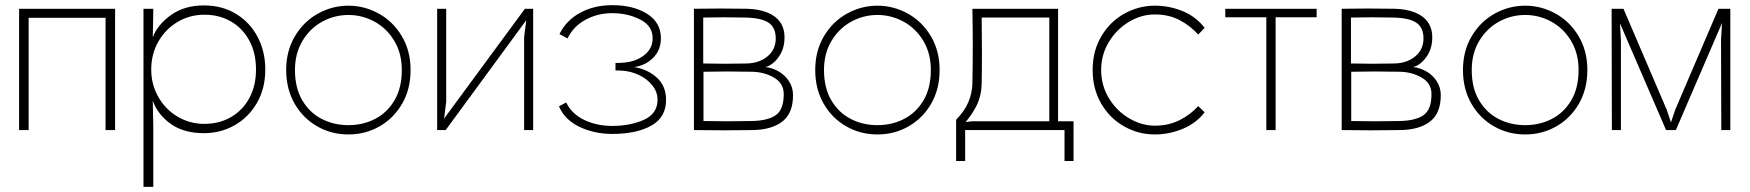

<svg xmlns="http://www.w3.org/2000/svg" viewBox="-20 -504 6780 744"><path d="M91 0H54V-470H426V0H389V-435H91Z M972 -235Q972 -298 946.5 -346Q921 -394 875.5 -420.5Q830 -447 772 -447Q716 -447 669 -419.5Q622 -392 594 -343.5Q566 -295 566 -235Q566 -176 594 -127.5Q622 -79 669 -51.5Q716 -24 772 -24Q830 -24 875.5 -50.5Q921 -77 946.5 -124.5Q972 -172 972 -235ZM1008 -235Q1008 -161 975.5 -105Q943 -49 889 -18.5Q835 12 770 12Q692 12 641.5 -24Q591 -60 572 -114L574 -12V220H536V-470H574V-462L572 -360Q591 -409 643 -446Q695 -483 770 -483Q841 -483 895 -450Q949 -417 978.5 -360.5Q1008 -304 1008 -235Z M1123 -233Q1123 -163 1151.5 -115Q1180 -67 1227 -43Q1274 -19 1330 -19Q1386 -19 1433 -43Q1480 -67 1508.5 -115Q1537 -163 1537 -233Q1537 -297 1508 -345.5Q1479 -394 1431.5 -420Q1384 -446 1330 -446Q1276 -446 1228.5 -420Q1181 -394 1152 -345.5Q1123 -297 1123 -233ZM1089 -233Q1089 -307 1123 -364Q1157 -421 1212.5 -451.5Q1268 -482 1330 -482Q1392 -482 1447.5 -451.5Q1503 -421 1537 -364Q1571 -307 1571 -233Q1571 -159 1538.5 -102.5Q1506 -46 1451 -14.5Q1396 17 1330 17Q1264 17 1209 -14.5Q1154 -46 1121.5 -102.5Q1089 -159 1089 -233Z M2046 0H2011V-360L2021 -440L2032 -443L1707 0H1674V-470H1709V-110L1699 -30L1688 -27L2014 -470H2046Z M2353 15Q2446 15 2503.5 -17Q2561 -49 2561 -117Q2561 -171 2525 -203.5Q2489 -236 2437 -244Q2481 -250 2511 -280Q2541 -310 2541 -356Q2541 -417 2487.5 -450.5Q2434 -484 2353 -484Q2282 -484 2228 -454.5Q2174 -425 2148 -372L2179 -355Q2202 -402 2249 -427.5Q2296 -453 2353 -453Q2412 -453 2460.5 -428.5Q2509 -404 2509 -356Q2509 -315 2475.5 -289.5Q2442 -264 2393 -261Q2382 -260 2365 -260V-231Q2382 -231 2393 -230Q2424 -228 2455.5 -213.5Q2487 -199 2507.5 -173.5Q2528 -148 2528 -118Q2528 -63 2474.5 -39.5Q2421 -16 2353 -16Q2292 -16 2243.5 -39.5Q2195 -63 2174 -107L2146 -92Q2168 -40 2225.5 -12.5Q2283 15 2353 15Z M2873 -258Q2922 -259 2954 -285.5Q2986 -312 2986 -355Q2986 -398 2957.5 -416.5Q2929 -435 2867 -436Q2786 -438 2705 -436V-258Q2790 -256 2873 -258ZM2891 -35Q2956 -36 2986.5 -58Q3017 -80 3017 -139Q3017 -181 2979.5 -203Q2942 -225 2894 -226Q2798 -228 2706 -226V-35Q2797 -33 2891 -35ZM2875 -470Q2918 -469 2951 -456.5Q2984 -444 3002 -419.5Q3020 -395 3020 -359Q3020 -315 2997.5 -283.5Q2975 -252 2946 -244Q2970 -242 2995 -228.5Q3020 -215 3036.5 -190.5Q3053 -166 3053 -135Q3053 -65 3011.5 -33Q2970 -1 2896 0Q2782 2 2669 0V-470Q2771 -472 2875 -470Z M3173 -233Q3173 -163 3201.5 -115Q3230 -67 3277 -43Q3324 -19 3380 -19Q3436 -19 3483 -43Q3530 -67 3558.5 -115Q3587 -163 3587 -233Q3587 -297 3558 -345.5Q3529 -394 3481.5 -420Q3434 -446 3380 -446Q3326 -446 3278.5 -420Q3231 -394 3202 -345.5Q3173 -297 3173 -233ZM3139 -233Q3139 -307 3173 -364Q3207 -421 3262.5 -451.5Q3318 -482 3380 -482Q3442 -482 3497.5 -451.5Q3553 -421 3587 -364Q3621 -307 3621 -233Q3621 -159 3588.5 -102.5Q3556 -46 3501 -14.5Q3446 17 3380 17Q3314 17 3259 -14.5Q3204 -46 3171.5 -102.5Q3139 -159 3139 -233Z M3784 -180Q3783 -133 3764 -94.5Q3745 -56 3711 -19L3700 -29L3746 -34H4046V-436H3784Q3785 -375 3785 -302.5Q3785 -230 3784 -180ZM3748 -180Q3751 -325 3748 -470H4080V-34H4140V120H4105V0H3720V120H3685V-40Q3718 -74 3732.5 -108.5Q3747 -143 3748 -180Z M4455 17Q4391 17 4335.5 -14.5Q4280 -46 4247 -103Q4214 -160 4214 -233Q4214 -307 4248 -364Q4282 -421 4337.5 -451.5Q4393 -482 4455 -482Q4511 -482 4562.5 -461Q4614 -440 4648 -396L4623 -370Q4594 -403 4552 -425.5Q4510 -448 4455 -448Q4403 -448 4355 -419.5Q4307 -391 4277 -341.5Q4247 -292 4247 -233Q4247 -173 4277 -123.5Q4307 -74 4355.5 -45.5Q4404 -17 4455 -17Q4509 -17 4552 -39Q4595 -61 4623 -93L4648 -69Q4615 -26 4562.5 -4.5Q4510 17 4455 17Z M4887 0V-437H4728V-470H5082V-437H4923V0Z M5383 -258Q5432 -259 5464 -285.5Q5496 -312 5496 -355Q5496 -398 5467.5 -416.5Q5439 -435 5377 -436Q5296 -438 5215 -436V-258Q5300 -256 5383 -258ZM5401 -35Q5466 -36 5496.5 -58Q5527 -80 5527 -139Q5527 -181 5489.5 -203Q5452 -225 5404 -226Q5308 -228 5216 -226V-35Q5307 -33 5401 -35ZM5385 -470Q5428 -469 5461 -456.5Q5494 -444 5512 -419.5Q5530 -395 5530 -359Q5530 -315 5507.5 -283.5Q5485 -252 5456 -244Q5480 -242 5505 -228.5Q5530 -215 5546.5 -190.5Q5563 -166 5563 -135Q5563 -65 5521.5 -33Q5480 -1 5406 0Q5292 2 5179 0V-470Q5281 -472 5385 -470Z M5683 -233Q5683 -163 5711.5 -115Q5740 -67 5787 -43Q5834 -19 5890 -19Q5946 -19 5993 -43Q6040 -67 6068.5 -115Q6097 -163 6097 -233Q6097 -297 6068 -345.5Q6039 -394 5991.5 -420Q5944 -446 5890 -446Q5836 -446 5788.5 -420Q5741 -394 5712 -345.5Q5683 -297 5683 -233ZM5649 -233Q5649 -307 5683 -364Q5717 -421 5772.5 -451.5Q5828 -482 5890 -482Q5952 -482 6007.5 -451.5Q6063 -421 6097 -364Q6131 -307 6131 -233Q6131 -159 6098.5 -102.5Q6066 -46 6011 -14.5Q5956 17 5890 17Q5824 17 5769 -14.5Q5714 -46 5681.5 -102.5Q5649 -159 5649 -233Z M6271 -470 6438 -80 6460 -15H6450L6472 -80L6639 -470H6685V0H6650L6649 -350L6654 -438L6664 -441L6474 0H6436L6246 -440L6256 -437L6261 -350V0H6226L6225 -470Z"/></svg>

Font: Kreadon
Style: Regular
Weight: 400
Designer: kohakuno
Foundry: StudioGnu
Version: Version 1.000;Glyphs 3.1.2 (3151)